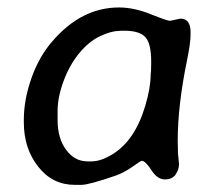

<svg xmlns="http://www.w3.org/2000/svg" viewBox="-20 -506 570 519"><path d="M135.7 -206.5V-181.2Q135.7 -132.3 158.7 -101.1Q181.6 -69.8 216.3 -69.8H226.1Q226.6 -69.8 227.5 -69.8Q252 -69.8 282.2 -87.9Q344.2 -124.5 372.6 -219.7Q387.2 -268.6 387.2 -303.7L388.2 -314L388.7 -333.5V-338.4Q388.7 -388.7 372.8 -405.8Q356.9 -422.9 316.9 -422.9H306.6L301.8 -422.4Q280.8 -422.4 250.5 -408.2Q220.2 -394 193.8 -361.8Q167.5 -329.6 151.6 -286.1Q135.7 -242.7 135.7 -206.5ZM495.1 -419.4V-411.1Q495.1 -389.2 485.4 -342.3Q460.4 -220.7 460.4 -125Q460.4 -123 460.4 -121.1L460.9 -106.4V-93.3L463.9 -62.5Q463.9 -47.9 454.8 -34.4Q445.8 -21 425.5 -21Q405.3 -21 389.2 -46.1Q373 -71.3 362.8 -71.3Q360.8 -71.3 337.9 -55.2Q314.9 -39.1 292.5 -31.2Q220.2 -6.3 200.2 -6.3H182.1Q121.6 -6.3 83 -55.7Q44.4 -105 44.4 -175.3V-184.6Q44.9 -238.3 65.4 -295.9Q85.9 -353.5 121.6 -394.5Q200.2 -485.8 301.3 -485.8H302.2Q341.8 -485.8 387 -467.8Q432.1 -449.7 439.5 -449.7L467.3 -455.6Q495.1 -455.6 495.1 -419.4Z"/></svg>

Font: Averia Sans Libre
Style: Italic
Weight: 400
Italic angle: -7.90001°
Version: Version 1.002